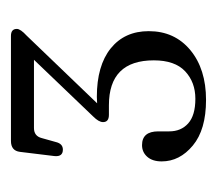

<svg xmlns="http://www.w3.org/2000/svg" viewBox="-43 -697 388 342"><g transform="rotate(-90 151.0 -526.0)"><path d="M266.5 -455Q266.5 -409 232.8 -381Q199 -353 144 -353Q91 -353 62.8 -376.5Q34.5 -400 34.5 -432Q34.5 -448.5 42.8 -457.8Q51 -467 63.5 -467Q88 -467 88 -438V-418.5Q88 -397.5 102.2 -384.8Q116.5 -372 146 -372Q175.5 -372 195 -390.2Q214.5 -408.5 214.5 -446Q214.5 -526 134.5 -526H117.5Q104.5 -526 104.5 -536.5Q104.5 -544 114.5 -554L215.5 -659.5H94Q79.5 -659.5 76 -645.5L69 -620.5Q66 -608 55.5 -608Q42.5 -608 44 -623L51.5 -684.5Q53.5 -700.5 71 -700.5H258Q270.5 -700.5 270.5 -690Q270.5 -683.5 258.5 -672.5L138 -547Q144.5 -547.5 149.5 -547.5Q205 -547.5 235.8 -522.8Q266.5 -498 266.5 -455Z"/></g></svg>

Font: Fraunces 72pt Soft Light
Style: Regular
Weight: 300
Version: Version 1.000;[b76b70a41]